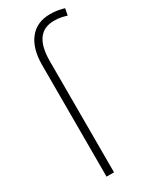

<svg xmlns="http://www.w3.org/2000/svg" viewBox="-198 -817 700 869"><g transform="rotate(-30 151.5 -382.5)"><path d="M230 -730Q123 -730 123 -581V0H84V-583Q84 -669 122 -717Q160 -765 230 -765Q251 -765 268.5 -762Q286 -759 303 -754L296 -719Q281 -724 265.5 -727Q250 -730 230 -730Z"/></g></svg>

Font: Noto Sans Disp ExtLt
Style: Regular
Weight: 200
Designer: Monotype Design Team
Foundry: Monotype Imaging Inc.
Version: Version 2.000;GOOG;noto-source:20170915:90ef993387c0